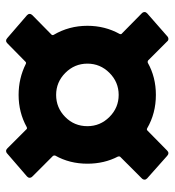

<svg xmlns="http://www.w3.org/2000/svg" viewBox="8 -610 559 614"><g transform="rotate(90 287.0 -303.5)"><path d="M478 -201Q477 -197 479 -194L545 -128Q549 -124 549 -119Q549 -115 545 -111L472 -48Q468 -44 463 -44Q459 -44 455 -48L394 -109Q392 -112 387 -110Q340 -84 284 -84Q231 -84 185 -107Q181 -109 178 -106L119 -48Q115 -44 111 -44Q106 -44 102 -48L29 -111Q25 -115 25 -119Q25 -124 29 -128L91 -189Q94 -192 92 -196Q63 -245 63 -304Q63 -360 89 -407Q91 -412 88 -414L23 -478Q19 -482 19 -487Q19 -491 23 -495L96 -559Q100 -563 105 -563Q110 -563 113 -559L174 -498Q177 -496 181 -497Q227 -523 284 -523Q343 -523 391 -495Q395 -493 398 -496L462 -559Q466 -563 470 -563Q475 -563 479 -559L551 -495Q555 -491 555 -487Q555 -482 551 -478L482 -409Q480 -407 481 -402Q504 -358 504 -304Q504 -247 478 -201ZM284 -204Q325 -204 354.5 -233Q384 -262 384 -304Q384 -345 354.5 -374.5Q325 -404 284 -404Q243 -404 213.5 -374.5Q184 -345 184 -304Q184 -263 213.5 -233.5Q243 -204 284 -204Z"/></g></svg>

Font: UMi
Style: Bold
Weight: 700
Designer: Peter Middis
Foundry: We Are UMi
Version: Version 1.0